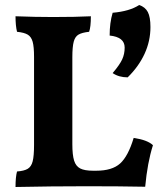

<svg xmlns="http://www.w3.org/2000/svg" viewBox="-20 -744 645 767"><path d="M514 -193Q569 -185 591 -164Q569 -95 560 2Q458 0 328 0Q183 0 42 3Q42 -37 48 -59Q76 -61 90.5 -69.5Q105 -78 110.5 -99.5Q116 -121 116 -165V-517Q116 -557 110.5 -577Q105 -597 91 -605.5Q77 -614 48 -617Q42 -641 42 -679Q120 -676 192 -676Q283 -676 343 -679Q343 -636 336 -617Q308 -614 294 -606Q280 -598 274.5 -577.5Q269 -557 269 -515V-168Q269 -125 276 -102.5Q283 -80 300.5 -71Q318 -62 352 -62H364Q428 -62 460 -91Q492 -120 514 -193ZM490 -435Q455 -435 430 -452Q458 -485 468 -506.5Q478 -528 478 -554Q478 -596 418 -602Q418 -653 430 -693Q498 -699 536 -724Q560 -716 570.5 -696Q581 -676 581 -636Q581 -580 557.5 -529Q534 -478 490 -435Z"/></svg>

Font: Vollkorn SC
Style: Bold
Weight: 700
Designer: Friedrich Althausen
Foundry: Friedrich Althausen
Version: Version 4.015